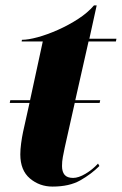

<svg xmlns="http://www.w3.org/2000/svg" viewBox="-20 -679 450 709"><path d="M174 10Q126 10 90.5 -20Q55 -50 55 -109Q55 -127 58 -149.5Q61 -172 65 -191L89 -299H16L18 -309H91L138 -526H60L61 -532Q84 -532 119 -541.5Q154 -551 193.5 -568.5Q233 -586 268.5 -609Q304 -632 327 -659H337L310 -536H410L408 -526H307L258 -309H350L348 -299H256L219 -134Q215 -115 212 -99Q209 -83 209 -66Q209 -45 218.5 -33.5Q228 -22 250 -22Q270 -22 296 -37.5Q322 -53 342 -75L347 -66Q317 -36 276.5 -13Q236 10 174 10Z"/></svg>

Font: Noto Serif Display ExtraCondensed Black
Style: Italic
Weight: 900
Width: 2
Italic angle: -12°
Designer: Monotype Design Team
Foundry: Monotype Imaging Inc.
Version: Version 2.009